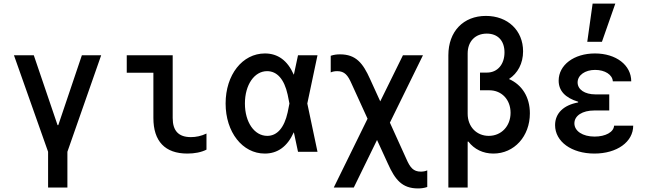

<svg xmlns="http://www.w3.org/2000/svg" viewBox="-20 -849 3640 1074"><path d="M249 200H357V0L546 -540H438L306 -149H302L169 -540H58L249 0Z M946 -540H689V-442H838V-189C838 -59 903 10 1028 10C1068 10 1106 3 1135 -12V-102C1106 -88 1076 -82 1048 -82C979 -82 946 -117 946 -189Z M1462 -550C1336 -550 1242 -431 1242 -270C1242 -110 1336 10 1461 10C1533 10 1587 -29 1623 -108H1624L1647 0H1756L1699 -270L1756 -540H1647L1624 -432H1623C1588 -511 1534 -550 1462 -550ZM1589 -220C1570 -134 1530 -89 1475 -89C1403 -89 1350 -165 1350 -270C1350 -375 1403 -451 1474 -451C1530 -451 1570 -406 1589 -320L1599 -270Z M1847 200H1959L2089 -66L2150 67C2190 156 2229 205 2318 205C2336 205 2352 203 2370 197V104C2359 109 2346 111 2334 111C2292 111 2274 88 2253 40L2161 -163L2346 -540H2234L2107 -282L2050 -407C2010 -496 1971 -545 1882 -545C1864 -545 1848 -543 1830 -537V-444C1841 -449 1854 -451 1866 -451C1908 -451 1926 -428 1947 -380L2036 -185Z M2596 -57H2600C2633 -14 2682 10 2740 10C2856 10 2944 -86 2944 -215C2944 -306 2900 -375 2827 -407C2876 -439 2906 -494 2906 -562C2906 -678 2821 -760 2698 -760C2572 -760 2488 -673 2488 -540V200H2596ZM2596 -213V-550C2596 -617 2638 -661 2703 -661C2764 -661 2802 -622 2802 -556C2802 -489 2763 -443 2704 -443H2665V-344H2717C2787 -344 2836 -291 2836 -218C2836 -143 2784 -89 2714 -89C2646 -89 2596 -140 2596 -213Z M3408 -394H3511C3511 -485 3426 -550 3308 -550C3190 -550 3105 -485 3105 -398C3105 -342 3141 -302 3214 -280V-276C3132 -261 3085 -215 3085 -149C3085 -57 3177 10 3305 10C3431 10 3522 -55 3522 -146H3415C3413 -110 3367 -85 3306 -85C3239 -85 3193 -116 3193 -159C3193 -202 3238 -231 3304 -231H3388V-321H3311C3251 -321 3211 -348 3211 -388C3211 -428 3252 -458 3309 -458C3364 -458 3406 -431 3408 -394ZM3422 -829H3295L3265 -615H3347Z"/></svg>

Font: CommitMono
Style: 600Regular
Weight: 600
Monospace: yes
Designer: Eigil Nikolajsen
Foundry: Eigil Nikolajsen
Version: Version 1.143